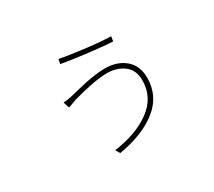

<svg xmlns="http://www.w3.org/2000/svg" viewBox="-125 -850 1250 1124"><g transform="rotate(-30 500.0 -288.0)"><path d="M726.6 -263.7Q726.6 -334 679.7 -368.7Q632.8 -403.3 568.4 -403.3Q485.4 -403.3 332 -360.4Q321.3 -357.4 275.4 -339.8L261.7 -380.9Q292 -382.8 324.2 -390.6Q331.1 -392.6 372.1 -402.3Q413.1 -412.1 437.5 -417.5Q461.9 -422.9 500.5 -428.2Q539.1 -433.6 568.4 -433.6Q653.3 -433.6 706.1 -388.7Q758.8 -343.8 758.8 -262.7Q758.8 -140.6 663.1 -64Q567.4 12.7 401.4 41L383.8 11.7Q536.1 -8.8 631.3 -79.1Q726.6 -149.4 726.6 -263.7ZM357.4 -585.9 363.3 -617.2Q426.8 -604.5 531.7 -591.8Q636.7 -579.1 697.3 -578.1L692.4 -545.9Q639.6 -547.9 531.2 -561Q422.9 -574.2 357.4 -585.9Z"/></g></svg>

Font: GenEi Gothic M ExtraLight
Style: Regular
Weight: 200
Designer: o_tamon (Modified); [Source Han Sans]
Ryoko NISHIZUKA  (kana & ideographs); Paul D. Hunt (Latin, Greek & Cyrillic); Wenl
Version: Version 1.1a;Original Version 1.004